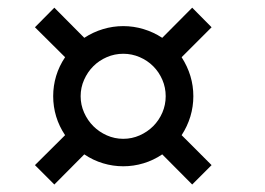

<svg xmlns="http://www.w3.org/2000/svg" viewBox="-20 -541 690 500"><path d="M531 -111 480.5 -60.5 402.5 -139Q379.5 -123.5 353.8 -115.8Q328 -108 301 -108Q274 -108 248.2 -115.8Q222.5 -123.5 199.5 -139L121.5 -60.5L71 -111L149.5 -189Q134 -212 126.2 -237.8Q118.5 -263.5 118.5 -290.5Q118.5 -317.5 126.2 -343.2Q134 -369 149.5 -392L71 -470L121.5 -521L199.5 -442.5Q222.5 -457.5 248.2 -465.2Q274 -473 301 -473Q328 -473 353.8 -465.2Q379.5 -457.5 402.5 -442.5L480.5 -521L531 -470L453 -392Q483.5 -344.5 483.5 -290.5Q483.5 -263.5 475.8 -237.8Q468 -212 453 -189ZM190 -290.5Q190 -268 199 -247.8Q208 -227.5 223 -212.5Q238 -197.5 258.2 -188.5Q278.5 -179.5 301 -179.5Q323.5 -179.5 343.8 -188.5Q364 -197.5 379 -212.5Q394 -227.5 402.8 -247.8Q411.5 -268 411.5 -290.5Q411.5 -313 402.8 -333.2Q394 -353.5 379 -368.5Q364 -383.5 343.8 -392.2Q323.5 -401 301 -401Q278.5 -401 258.2 -392.2Q238 -383.5 223 -368.5Q208 -353.5 199 -333.2Q190 -313 190 -290.5Z"/></svg>

Font: B612 Mono
Style: Regular
Weight: 400
Version: Version 1.005